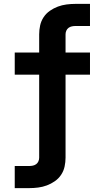

<svg xmlns="http://www.w3.org/2000/svg" viewBox="-20 -755 540 990"><path d="M56 215V101H130Q140 101 149.5 99Q159 97 166.5 91.5Q174 86 178 77Q182 68 182 58V-370H56V-484H182V-578Q182 -601 187 -624Q192 -647 205 -666.5Q218 -686 237.5 -699.5Q257 -713 278.5 -721Q300 -729 323 -732Q346 -735 370 -735H444V-621H370Q360 -621 350.5 -619Q341 -617 333.5 -611.5Q326 -606 322 -597Q318 -588 318 -578V-484H444V-370H318V58Q318 81 313 104Q308 127 295 146.5Q282 166 262.5 179.5Q243 193 221.5 201Q200 209 177 212Q154 215 130 215Z"/></svg>

Font: Iosevka SS04 Heavy
Style: Regular
Weight: 900
Monospace: yes
Designer: Belleve Invis
Foundry: Belleve Invis
Version: Version 19.0.0; ttfautohint (v1.8.4)